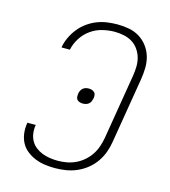

<svg xmlns="http://www.w3.org/2000/svg" viewBox="-111 -832 823 930"><g transform="rotate(15 300.0 -367.5)"><path d="M250 8Q224 8 199 4.5Q174 1 151.5 -8Q129 -17 109.5 -32Q90 -47 78.5 -68Q67 -89 63.5 -114Q60 -139 64 -165L65 -170H107L106 -166Q103 -146 106 -126Q109 -106 118.5 -89.5Q128 -73 143 -61.5Q158 -50 176 -43Q194 -36 214 -33Q234 -30 254 -30Q276 -30 298.5 -34Q321 -38 342.5 -48Q364 -58 382.5 -74Q401 -90 414 -109.5Q427 -129 434.5 -151Q442 -173 446 -195L500 -521Q504 -545 504.5 -568.5Q505 -592 499 -613.5Q493 -635 480 -653.5Q467 -672 448.5 -683.5Q430 -695 407 -700Q384 -705 360 -705Q330 -705 299 -697.5Q268 -690 241 -671Q214 -652 196 -623.5Q178 -595 172 -565H130Q134 -590 145.5 -615Q157 -640 174 -661.5Q191 -683 213.5 -699.5Q236 -716 261.5 -726Q287 -736 313 -739.5Q339 -743 364 -743Q394 -743 422.5 -737.5Q451 -732 474.5 -717.5Q498 -703 515 -680.5Q532 -658 540 -631Q548 -604 547.5 -574Q547 -544 542 -515L488 -189Q484 -162 474.5 -135.5Q465 -109 448.5 -85Q432 -61 409 -42.5Q386 -24 359.5 -12.5Q333 -1 305 3.5Q277 8 250 8ZM299 -329Q291 -329 283.5 -331.5Q276 -334 271 -339.5Q266 -345 265.5 -353Q265 -361 266 -369Q267 -377 270.5 -384.5Q274 -392 280.5 -397.5Q287 -403 294.5 -405Q302 -407 310 -407Q318 -407 325.5 -404.5Q333 -402 338.5 -396.5Q344 -391 344.5 -383Q345 -375 344 -367Q342 -359 339 -351.5Q336 -344 329.5 -338.5Q323 -333 315 -331Q307 -329 299 -329Z"/></g></svg>

Font: Iosevka Extralight Extended
Style: Italic
Weight: 200
Width: 7
Italic angle: -9°
Monospace: yes
Designer: Belleve Invis
Foundry: Belleve Invis
Version: Version 32.5.0; ttfautohint (v1.8.4)